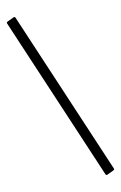

<svg xmlns="http://www.w3.org/2000/svg" viewBox="-103 -918 678 1076"><g transform="rotate(-10 236.0 -380.0)"><path d="M460 72 64 -856C62 -860 58 -862 54 -860L16 -842C12 -840 10 -836 12 -832L408 96C410 100 414 102 418 100L456 82C460 80 462 76 460 72Z"/></g></svg>

Font: Shippori Mincho OTF SemiBold
Style: Regular
Weight: 600
Designer: FONTDASU
Foundry: FONTDASU / Google Inc. / but / Adobe
Version: Version 3.300;hotconv 1.0.109;makeotfexe 2.5.65596